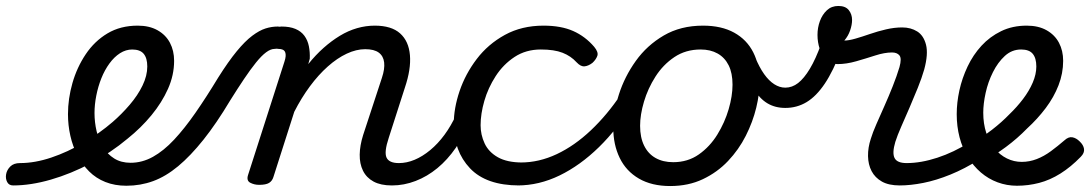

<svg xmlns="http://www.w3.org/2000/svg" viewBox="-181 -605 3657 644"><path d="M-137 17Q-151 17 -157 5.5Q-163 -6 -160.5 -20.5Q-158 -35 -146.5 -46.5Q-135 -58 -114 -58Q-64 -58 -9 -76.5Q46 -95 99.5 -126.5Q153 -158 197 -196Q227 -222 254 -253.5Q281 -285 297 -318Q313 -351 313 -382Q313 -410 301 -424.5Q289 -439 262 -439Q248 -439 241.5 -451Q235 -463 236.5 -479Q238 -495 249 -507Q260 -519 281 -519Q320 -519 347.5 -503.5Q375 -488 389 -461.5Q403 -435 403 -401Q403 -353 382.5 -307Q362 -261 327 -218.5Q292 -176 247 -140Q191 -93 124 -57.5Q57 -22 -10.5 -2.5Q-78 17 -137 17Z M243 18Q204 18 172.5 5.5Q141 -7 118 -30Q95 -53 79 -83.5Q63 -114 55 -149.5Q47 -185 47 -222Q47 -274 62 -326.5Q77 -379 106.5 -423Q136 -467 179.5 -493Q223 -519 281 -519Q292 -519 295.5 -507Q299 -495 295.5 -479Q292 -463 283.5 -451Q275 -439 263 -439Q241 -439 221.5 -426.5Q202 -414 186 -392Q170 -370 159 -342.5Q148 -315 142 -284.5Q136 -254 136 -226Q136 -195 143 -165Q150 -135 164.5 -111.5Q179 -88 202 -73.5Q225 -59 257 -59Q296 -59 332 -79Q368 -99 403 -136.5Q438 -174 474.5 -226.5Q511 -279 551 -345Q585 -399 613 -433Q641 -467 665 -485Q689 -503 709.5 -509.5Q730 -516 751 -516Q765 -516 770.5 -504.5Q776 -493 774.5 -478.5Q773 -464 764.5 -452.5Q756 -441 740 -441Q727 -441 711.5 -429.5Q696 -418 677.5 -395Q659 -372 637.5 -340Q616 -308 591 -268Q545 -191 501.5 -136.5Q458 -82 416.5 -47.5Q375 -13 332.5 2.5Q290 18 243 18Z M1133 17Q1096 17 1072 4Q1048 -9 1036.5 -32.5Q1025 -56 1025.5 -86.5Q1026 -117 1037 -152L1100 -344Q1110 -374 1107.5 -395.5Q1105 -417 1089.5 -428.5Q1074 -440 1044 -440Q1014 -440 982 -425Q950 -410 918.5 -382Q887 -354 858.5 -315.5Q830 -277 806 -230L736 -11Q732 2 721.5 8.5Q711 15 688 15Q672 15 658.5 8Q645 1 651 -18L773 -398Q780 -419 775.5 -430Q771 -441 753 -441Q739 -441 733 -452.5Q727 -464 728 -478.5Q729 -493 738.5 -504.5Q748 -516 763 -516Q791 -516 810 -508Q829 -500 840 -485Q851 -470 855 -450Q859 -430 858 -408L853 -390Q878 -421 904.5 -444.5Q931 -468 959 -485Q987 -502 1016.5 -510.5Q1046 -519 1076 -519Q1132 -519 1161 -493Q1190 -467 1194 -420Q1198 -373 1177 -311L1123 -143Q1107 -95 1115.5 -76.5Q1124 -58 1157 -58Q1171 -58 1176.5 -46.5Q1182 -35 1180 -20.5Q1178 -6 1166 5.5Q1154 17 1133 17Z M1134 17Q1120 17 1113.5 5.5Q1107 -6 1109.5 -20.5Q1112 -35 1124 -46.5Q1136 -58 1157 -58Q1183 -58 1209.5 -69Q1236 -80 1262 -101.5Q1288 -123 1310 -153Q1332 -183 1349 -220Q1354 -235 1366.5 -234.5Q1379 -234 1388.5 -224.5Q1398 -215 1394 -201Q1376 -150 1348 -109.5Q1320 -69 1286 -41Q1252 -13 1213 2Q1174 17 1134 17Z M1561 17Q1450 17 1395.5 -40.5Q1341 -98 1341 -189Q1341 -242 1360.5 -299.5Q1380 -357 1418 -407Q1456 -457 1512.5 -488Q1569 -519 1642 -519Q1701 -519 1741.5 -501Q1782 -483 1812 -448Q1827 -430 1822.5 -417.5Q1818 -405 1806 -394Q1793 -384 1780 -382.5Q1767 -381 1753 -396Q1734 -417 1706 -428Q1678 -439 1633 -439Q1583 -439 1545 -414Q1507 -389 1481.5 -349.5Q1456 -310 1443.5 -266.5Q1431 -223 1431 -185Q1431 -153 1444.5 -124Q1458 -95 1489 -77.5Q1520 -60 1571 -60Q1585 -60 1590.5 -48.5Q1596 -37 1594 -21.5Q1592 -6 1583.5 5.5Q1575 17 1561 17Z M1555 17Q1546 17 1542 5.5Q1538 -6 1539.5 -21.5Q1541 -37 1548 -48.5Q1555 -60 1566 -60Q1627 -60 1686.5 -88Q1746 -116 1801 -168Q1856 -220 1902 -289Q1908 -297 1920 -292Q1932 -287 1940.5 -277.5Q1949 -268 1943 -259Q1891 -173 1828 -111.5Q1765 -50 1696 -16.5Q1627 17 1555 17Z M2067 19Q2005 19 1962 -6Q1919 -31 1897.5 -75.5Q1876 -120 1876 -176Q1876 -229 1895 -288.5Q1914 -348 1951.5 -400.5Q1989 -453 2045.5 -486Q2102 -519 2177 -519Q2239 -519 2281.5 -495.5Q2324 -472 2345.5 -429.5Q2367 -387 2367 -331Q2367 -291 2355.5 -243.5Q2344 -196 2320.5 -149.5Q2297 -103 2261 -65Q2225 -27 2176.5 -4Q2128 19 2067 19ZM2077 -61Q2126 -61 2163 -87Q2200 -113 2225 -153.5Q2250 -194 2263 -238.5Q2276 -283 2276 -321Q2276 -360 2263 -386Q2250 -412 2226 -425.5Q2202 -439 2169 -439Q2119 -439 2081 -413.5Q2043 -388 2017.5 -348Q1992 -308 1979 -264Q1966 -220 1966 -183Q1966 -144 1979.5 -116.5Q1993 -89 2018 -75Q2043 -61 2077 -61Z M2453 -243Q2419 -243 2393 -258.5Q2367 -274 2346.5 -307.5Q2326 -341 2306 -396Q2300 -416 2309.5 -424.5Q2319 -433 2333 -430.5Q2347 -428 2352 -413Q2366 -379 2382 -356.5Q2398 -334 2416 -322.5Q2434 -311 2453 -311Q2476 -311 2496 -326.5Q2516 -342 2535.5 -374.5Q2555 -407 2573 -457Q2578 -469 2591 -473.5Q2604 -478 2617.5 -475Q2631 -472 2639 -462Q2647 -452 2640 -436Q2614 -367 2585.5 -324.5Q2557 -282 2524.5 -262.5Q2492 -243 2453 -243Z M2837 17Q2800 17 2777 4Q2754 -9 2742.5 -31Q2731 -53 2730.5 -81.5Q2730 -110 2740 -140Q2746 -160 2758.5 -188.5Q2771 -217 2785.5 -249.5Q2800 -282 2813.5 -316Q2827 -350 2836 -380Q2844 -409 2836 -419Q2828 -429 2811 -429Q2786 -429 2755 -419Q2724 -409 2691 -399.5Q2658 -390 2628 -390Q2606 -390 2591 -404.5Q2576 -419 2568.5 -441Q2561 -463 2561 -488Q2561 -512 2569 -534Q2577 -556 2592.5 -570.5Q2608 -585 2631 -585Q2655 -585 2666 -571Q2677 -557 2677 -538Q2677 -522 2670.5 -503Q2664 -484 2651 -469Q2666 -469 2688.5 -475.5Q2711 -482 2737 -491Q2763 -500 2791 -506.5Q2819 -513 2845 -513Q2874 -513 2895.5 -499.5Q2917 -486 2925 -455Q2933 -424 2919 -372Q2911 -344 2897.5 -310.5Q2884 -277 2869.5 -243.5Q2855 -210 2842 -180.5Q2829 -151 2822 -129Q2811 -92 2819.5 -75Q2828 -58 2860 -58Q2874 -58 2880 -46.5Q2886 -35 2883.5 -20.5Q2881 -6 2869.5 5.5Q2858 17 2837 17Z M2837 17Q2818 17 2812 5.5Q2806 -6 2810.5 -20.5Q2815 -35 2828 -46.5Q2841 -58 2860 -58Q2908 -58 2963 -76Q3018 -94 3072 -128Q3083 -136 3093 -130.5Q3103 -125 3109 -113Q3115 -101 3114.5 -88.5Q3114 -76 3104 -70Q3055 -39 3007 -19.5Q2959 0 2916 8.5Q2873 17 2837 17Z M3075 -123Q3113 -144 3146 -169.5Q3179 -195 3205 -222Q3230 -246 3250.5 -273Q3271 -300 3283 -328Q3295 -356 3295 -382Q3295 -410 3283 -424.5Q3271 -439 3244 -439Q3213 -439 3189.5 -417.5Q3166 -396 3149.5 -363Q3133 -330 3125 -293.5Q3117 -257 3117 -227Q3117 -190 3127 -159.5Q3137 -129 3155 -107Q3173 -85 3196.5 -73.5Q3220 -62 3246 -62Q3272 -62 3296.5 -71.5Q3321 -81 3344 -98Q3367 -115 3389 -134Q3403 -147 3416 -144.5Q3429 -142 3440 -131Q3453 -119 3455 -105.5Q3457 -92 3444 -79Q3411 -45 3376 -23Q3341 -1 3304.5 8.5Q3268 18 3230 18Q3196 18 3165 6.5Q3134 -5 3109 -26.5Q3084 -48 3065.5 -78Q3047 -108 3037.5 -144.5Q3028 -181 3028 -222Q3028 -261 3037 -302Q3046 -343 3064.5 -382Q3083 -421 3111 -451.5Q3139 -482 3177 -500.5Q3215 -519 3263 -519Q3302 -519 3329.5 -503.5Q3357 -488 3371 -461.5Q3385 -435 3385 -401Q3385 -359 3369.5 -319Q3354 -279 3326.5 -242.5Q3299 -206 3264 -174Q3232 -141 3193 -112Q3154 -83 3110 -60Z"/></svg>

Font: Playwrite BE VLG
Style: Regular
Weight: 400
Designer: Veronika Burian, José Scaglione
Foundry: TypeTogether
Version: Version 1.002